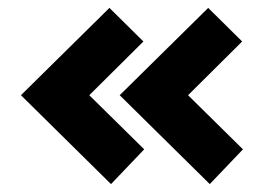

<svg xmlns="http://www.w3.org/2000/svg" viewBox="-20 -524 663 486"><path d="M33 -283 257 -504 343 -419 206 -283 345 -146 261 -58ZM283 -283 507 -504 593 -419 456 -283 595 -146 511 -58Z"/></svg>

Font: Exo ExtraBold
Style: Regular
Weight: 800
Designer: Natanael Gama
Foundry: Natanael Gama
Version: Version 1.500